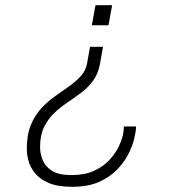

<svg xmlns="http://www.w3.org/2000/svg" viewBox="-20 -546 681 738"><path d="M258 172Q201 172 166.5 157Q132 142 113.5 118.5Q95 95 89 70Q83 45 83 26Q83 -28 98.5 -65.5Q114 -103 138.5 -129.5Q163 -156 191.5 -176Q220 -196 246 -214.5Q272 -233 291 -254Q310 -275 315 -304L326 -366H376L364 -299Q357 -262 338 -236Q319 -210 292.5 -190Q266 -170 238.5 -151.5Q211 -133 187.5 -110.5Q164 -88 149 -57Q134 -26 134 20Q134 43 143.5 68Q153 93 179 110Q205 127 255 127Q305 127 340.5 111Q376 95 399.5 70Q423 45 436.5 17Q450 -11 454 -35Q455 -42 455.5 -48.5Q456 -55 456 -60H503Q503 -44 496.5 -15.5Q490 13 474 45Q458 77 430 106Q402 135 360 153.5Q318 172 258 172ZM333 -449 347 -526H411L397 -449Z"/></svg>

Font: Archivo SemiBold Thin
Style: Italic
Weight: 250
Italic angle: -10°
Version: Version 2.001